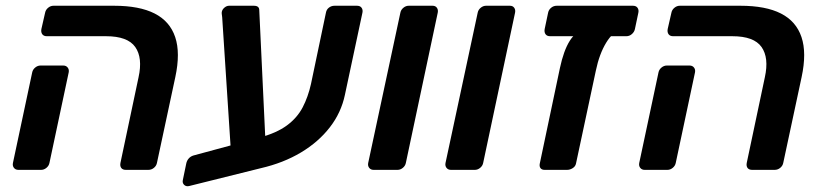

<svg xmlns="http://www.w3.org/2000/svg" viewBox="-20 -591 2851 668"><path d="M418 0Q407 0 402 -6.5Q397 -13 399 -24L462 -322Q477 -390 450.5 -427.5Q424 -465 349 -465H143Q132 -465 127 -472Q122 -479 124 -490L137 -547Q139 -557 147.5 -564Q156 -571 166 -571H377Q465 -571 518 -544Q571 -517 589.5 -462Q608 -407 590 -323L526 -24Q524 -14 515.5 -7Q507 0 496 0ZM44 0Q34 0 28.5 -7Q23 -14 25 -24L92 -339Q94 -349 102.5 -356Q111 -363 121 -363H200Q210 -363 215.5 -356Q221 -349 219 -339L152 -24Q150 -14 141.5 -7Q133 0 123 0Z M639 56Q628 59 621 52.5Q614 46 616 36L628 -22Q630 -32 636.5 -39.5Q643 -47 653 -50L882 -112Q942 -128 978 -154.5Q1014 -181 1033 -217.5Q1052 -254 1062 -299L1114 -547Q1116 -558 1124.5 -564.5Q1133 -571 1144 -571H1222Q1233 -571 1238 -564Q1243 -557 1241 -547L1180 -261Q1167 -199 1127.5 -148Q1088 -97 1027 -60.5Q966 -24 888 -6ZM786 -24 753 -531Q752 -539 751.5 -543Q751 -547 752 -551Q754 -559 761.5 -565Q769 -571 777 -571H863Q882 -571 882 -556L906 -47Z M1280 0Q1270 0 1264.5 -7Q1259 -14 1261 -24L1373 -547Q1375 -557 1383.5 -564Q1392 -571 1402 -571H1485Q1495 -571 1500 -564Q1505 -557 1503 -547L1392 -24Q1390 -14 1381.5 -7Q1373 0 1363 0Z M1549 0Q1539 0 1533.5 -7Q1528 -14 1530 -24L1642 -547Q1644 -557 1652.5 -564Q1661 -571 1671 -571H1754Q1764 -571 1769 -564Q1774 -557 1772 -547L1661 -24Q1659 -14 1650.5 -7Q1642 0 1632 0Z M1875 0Q1865 0 1860.5 -6Q1856 -12 1858 -22L1928 -354Q1941 -415 1962 -448.5Q1983 -482 2008 -482H2138Q2113 -482 2089 -442.5Q2065 -403 2053 -345L1984 -22Q1982 -12 1972.5 -6Q1963 0 1953 0ZM1894 -465Q1883 -465 1878 -472Q1873 -479 1875 -490L1887 -547Q1889 -557 1897.5 -564Q1906 -571 1917 -571H2182Q2193 -571 2198 -564Q2203 -557 2201 -547L2189 -490Q2187 -480 2178.5 -472.5Q2170 -465 2159 -465Z M2597 0Q2586 0 2581 -6.5Q2576 -13 2578 -24L2641 -322Q2656 -390 2629.5 -427.5Q2603 -465 2528 -465H2322Q2311 -465 2306 -472Q2301 -479 2303 -490L2316 -547Q2318 -557 2326.5 -564Q2335 -571 2345 -571H2556Q2644 -571 2697 -544Q2750 -517 2768.5 -462Q2787 -407 2769 -323L2705 -24Q2703 -14 2694.5 -7Q2686 0 2675 0ZM2223 0Q2213 0 2207.5 -7Q2202 -14 2204 -24L2271 -339Q2273 -349 2281.5 -356Q2290 -363 2300 -363H2379Q2389 -363 2394.5 -356Q2400 -349 2398 -339L2331 -24Q2329 -14 2320.5 -7Q2312 0 2302 0Z"/></svg>

Font: Rubik Medium
Style: Italic
Weight: 500
Italic angle: -12°
Designer: Hubert and Fischer
Foundry: Hubert and Fischer
Version: Version 2.300;gftools[0.9.30]